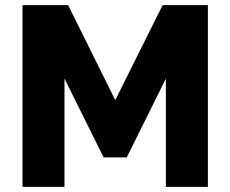

<svg xmlns="http://www.w3.org/2000/svg" viewBox="-20 -730 900 750"><path d="M627.9 0V-422.9L475.1 -115.2H384.8L231.9 -422.9V0H67.9V-710H246.1L430.2 -338.9L615.2 -710H792V0Z"/></svg>

Font: Raleway-v4020 ExtraBold
Style: Regular
Weight: 800
Designer: Matt McInerney, Pablo Impallari, Rodrigo Fuenzalida
Foundry: Matt McInerney, Pablo Impallari, Rodrigo Fuenzalida
Version: Version 4.020;PS 004.020;hotconv 1.0.88;makeotf.lib2.5.64775